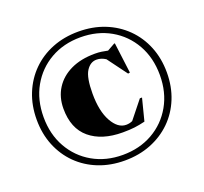

<svg xmlns="http://www.w3.org/2000/svg" viewBox="-127 -879 1107 1043"><g transform="rotate(-20 426.0 -357.5)"><path d="M425 -730Q507.5 -730 576.2 -702.8Q645 -675.5 695.8 -625.5Q746.5 -575.5 774.2 -507.2Q802 -439 802 -357Q802 -275.5 774.2 -207.2Q746.5 -139 695.8 -89.2Q645 -39.5 576.2 -12.2Q507.5 15 425 15Q343 15 274.2 -12.2Q205.5 -39.5 155.2 -89.2Q105 -139 77.2 -207.2Q49.5 -275.5 49.5 -357Q49.5 -439 77.2 -507.2Q105 -575.5 155.2 -625.5Q205.5 -675.5 274.2 -702.8Q343 -730 425 -730ZM425 -697Q328 -697 252.2 -653.8Q176.5 -610.5 133 -533.8Q89.5 -457 89.5 -357Q89.5 -257.5 133 -180.8Q176.5 -104 252.2 -60.8Q328 -17.5 425 -17.5Q522.5 -17.5 598.5 -60.8Q674.5 -104 718 -180.8Q761.5 -257.5 761.5 -357Q761.5 -457 718 -533.8Q674.5 -610.5 598.5 -653.8Q522.5 -697 425 -697ZM497.5 -165Q517.5 -165 534.5 -173L616 -275H628.5L596 -147.5Q563 -139.5 534.5 -136Q506 -132.5 466 -132.5Q346 -132.5 276.2 -190.8Q206.5 -249 206.5 -363.5Q206.5 -430 238.5 -480.2Q270.5 -530.5 329.2 -558.5Q388 -586.5 469 -586.5Q490 -586.5 506.8 -584Q523.5 -581.5 542.5 -577.5L586 -602H590.5L613 -425L602 -423L518 -536.5Q492.5 -553 466 -553Q430 -553 406.5 -516.2Q383 -479.5 383 -386.5Q383 -285 416.5 -225Q450 -165 497.5 -165Z"/></g></svg>

Font: Newsreader Display ExtraBold
Style: Regular
Weight: 800
Designer: Hugues Gentile
Foundry: Production Type
Version: Version 1.001